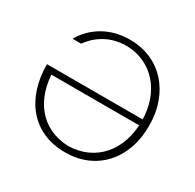

<svg xmlns="http://www.w3.org/2000/svg" viewBox="-157 -895 1091 1072"><g transform="rotate(30 389.0 -359.0)"><path d="M387.5 5Q308.5 5 246.5 -22.5Q184.5 -50 141.8 -100.2Q99 -150.5 76.8 -219.2Q54.5 -288 54.5 -371H103.5Q103.5 -298 122.2 -237.2Q141 -176.5 177.5 -131.8Q214 -87 266.8 -61.8Q319.5 -36.5 387.5 -34.5Q451.5 -36.5 503.8 -60.5Q556 -84.5 593.5 -127.2Q631 -170 651.2 -228.8Q671.5 -287.5 671.5 -358.5Q671.5 -429.5 651 -488.2Q630.5 -547 592.8 -590Q555 -633 503 -657Q451 -681 387.5 -682Q315 -681 257.5 -650Q200 -619 162.5 -565.5H107Q128 -602 157 -630.8Q186 -659.5 221.8 -679.8Q257.5 -700 299.2 -710.8Q341 -721.5 387.5 -721.5Q462 -721.5 523 -695.2Q584 -669 628.2 -620.2Q672.5 -571.5 696.5 -504.8Q720.5 -438 720.5 -357Q720.5 -276 696.8 -209.8Q673 -143.5 628.8 -95.2Q584.5 -47 523.2 -21Q462 5 387.5 5ZM87 -332.5V-371H702.5V-332.5Z"/></g></svg>

Font: Russolo 10pt ExtraLight
Style: Regular
Weight: 200
Designer: Micah Stupak-Hahn
Version: Version 1.000